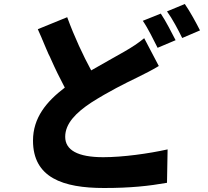

<svg xmlns="http://www.w3.org/2000/svg" viewBox="-20 -875 1040 960"><path d="M980 -723C963 -757 930 -818 904 -855L815 -818C842 -781 871 -726 891 -685L980 -723ZM858 -674C840 -709 809 -770 784 -807L694 -771C721 -732 747 -677 768 -636L858 -674ZM815 39 818 -128C723 -107 595 -89 496 -89C368 -89 306 -125 306 -191C306 -257 359 -311 436 -362C524 -418 605 -458 665 -487C705 -507 738 -523 774 -545L701 -684C672 -660 642 -640 600 -616C558 -592 500 -560 436 -523C396 -597 353 -688 316 -789L169 -729C175 -715 182 -700 188 -686L192 -676C192 -675 193 -673 194 -672L198 -662C203 -651 207 -640 212 -629L216 -620C220 -610 224 -601 229 -592L233 -583C256 -531 280 -482 304 -437C212 -367 145 -286 145 -172C145 13 294 65 500 65C633 65 724 55 815 39Z"/></svg>

Font: Glow Sans SC Normal ExtraBold
Style: Regular
Weight: 800
Designer: Ryoko NISHIZUKA (kana, bopomofo & ideographs); Paul D. Hunt (Latin, Greek & Cyrillic); Sandoll Communications, Soo-young
Version: Version 0.93